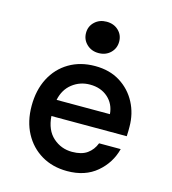

<svg xmlns="http://www.w3.org/2000/svg" viewBox="-110 -817 820 918"><g transform="rotate(15 300.0 -357.5)"><path d="M306 12Q234 12 179 -20.5Q124 -53 93 -111Q62 -169 62 -246Q62 -324 92.5 -383Q123 -442 178.5 -475Q234 -508 307 -508Q379 -508 431 -475.5Q483 -443 511.5 -389Q540 -335 540 -270Q540 -260 540 -248.5Q540 -237 539 -223H166Q171 -154 211 -118.5Q251 -83 305 -83Q352 -83 379.5 -102.5Q407 -122 420 -156H527Q509 -85 452 -36.5Q395 12 306 12ZM306 -416Q257 -416 219 -386.5Q181 -357 170 -304H434Q430 -354 395 -385Q360 -416 306 -416ZM305 -572Q270 -572 246.5 -594.5Q223 -617 223 -650Q223 -683 246.5 -705Q270 -727 305 -727Q341 -727 364 -705Q387 -683 387 -650Q387 -617 364 -594.5Q341 -572 305 -572Z"/></g></svg>

Font: DM Mono Medium
Style: Regular
Weight: 500
Designer: Colophon Foundry
Foundry: Colophon Foundry
Version: Version 1.000; ttfautohint (v1.8.2.53-6de2)